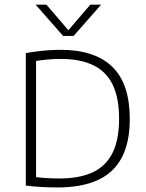

<svg xmlns="http://www.w3.org/2000/svg" viewBox="-20 -820 643 844"><path d="M233.5 4Q200 4 166 2.2Q132 0.5 93.5 -4V-586.5Q117.5 -591 143.5 -594.2Q169.5 -597.5 195.5 -599.2Q221.5 -601 246 -601Q396.5 -601 473.5 -526.5Q550.5 -452 550.5 -297Q550.5 -193 514.8 -126.2Q479 -59.5 408.5 -27.8Q338 4 233.5 4ZM241.5 -35.5Q329 -35.5 387.2 -62.5Q445.5 -89.5 474.5 -147.5Q503.5 -205.5 503.5 -297.5Q503.5 -389 475.5 -447.2Q447.5 -505.5 390.2 -533.2Q333 -561 246.5 -561Q219 -561 190.5 -558.5Q162 -556 138.5 -552V-41.5Q162 -38.5 187.2 -37Q212.5 -35.5 241.5 -35.5ZM257.5 -662 136.5 -799.5H184L287.5 -679H273.5L377 -799.5H424.5L303.5 -662Z"/></svg>

Font: Encode Sans SC ExtraLight
Style: Regular
Weight: 250
Designer: Multiple Designers
Foundry: Impallari Type
Version: Version 3.002